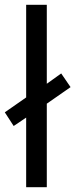

<svg xmlns="http://www.w3.org/2000/svg" viewBox="-33 -780 314 800"><path d="M76 0H162V-348L261 -417L222 -474L162 -431V-760H76V-374L-13 -312L24 -255L76 -290Z"/></svg>

Font: Noto Sans Armenian SemiCondensed
Style: Regular
Weight: 400
Width: 4
Designer: Monotype Design Team
Foundry: Monotype Imaging Inc.
Version: Version 2.008